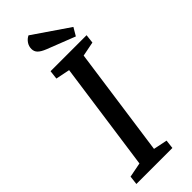

<svg xmlns="http://www.w3.org/2000/svg" viewBox="-275 -862 886 886"><g transform="rotate(-45 168.0 -418.5)"><path d="M13 0 18 -43 90 -57 165 -591 96 -605 101 -648H336L331 -605L260 -591L185 -57L253 -43L248 0ZM297 -679 159 -733Q134 -743 122.5 -754.5Q111 -766 111 -783Q111 -801 121 -815.5Q131 -830 146 -837L320 -718Z"/></g></svg>

Font: Faustina Light Medium
Style: Italic
Weight: 500
Italic angle: -8°
Version: Version 1.200